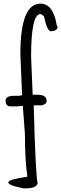

<svg xmlns="http://www.w3.org/2000/svg" viewBox="-20 -863 340 1064"><path d="M204.1 -842.8Q274.4 -842.8 293.9 -725.6L296.9 -715.8H299.8Q299.8 -692.4 262.7 -689.5Q241.2 -689.5 223.6 -772.5L207 -785.2H204.1Q152.3 -785.2 152.3 -547.9L161.1 -337.9H188.5Q238.3 -337.9 238.3 -303.7Q238.3 -285.2 210.9 -279.3H167V-276.4Q176.8 99.6 188.5 153.3Q180.7 183.6 108.4 180.7Q-67.4 144.5 131.8 116.2Q118.2 26.4 118.2 -119.1L106.4 -276.4L74.2 -273.4H38.1Q12.7 -273.4 10.7 -303.7Q10.7 -332 56.6 -332H86.9L102.5 -335.9L92.8 -562.5Q92.8 -842.8 204.1 -842.8Z"/></svg>

Font: Sue Ellen Francisco
Style: Regular
Weight: 400
Designer: Kimberly Geswein
Foundry: Kimberly Geswein
Version: Version 1.002 2007